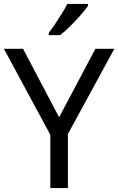

<svg xmlns="http://www.w3.org/2000/svg" viewBox="-20 -964 606 984"><path d="M283 -363 469 -714H566L328 -277V0H238V-273L0 -714H98ZM431 -934Q419 -916 394 -887.5Q369 -859 340.5 -830.5Q312 -802 288 -784H230V-796Q245 -815 262.5 -841Q280 -867 297 -894.5Q314 -922 325 -944H431Z"/></svg>

Font: Noto Sans Batak
Style: Regular
Weight: 400
Designer: Monotype Design Team
Foundry: Monotype Imaging Inc.
Version: Version 2.002; ttfautohint (v1.8.4.7-5d5b)